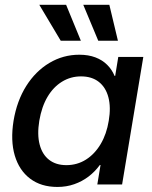

<svg xmlns="http://www.w3.org/2000/svg" viewBox="-20 -756 625 787"><path d="M215.3 10.3Q148.4 10.3 103.5 -23.7Q58.6 -57.6 40.5 -118.7Q22.5 -179.7 35.6 -261.2Q49.3 -342.8 87.6 -403.6Q126 -464.4 182.4 -498Q238.8 -531.7 305.2 -531.7Q342.3 -531.7 371.1 -520.8Q399.9 -509.8 419.4 -490.2Q439 -470.7 449.7 -444.8H452.1L464.8 -522.5H567.4L480.5 0H378.9L392.1 -79.6H389.2Q369.1 -52.2 342.8 -32.2Q316.4 -12.2 284.4 -1Q252.4 10.3 215.3 10.3ZM252 -79.1Q296.4 -79.1 332.3 -101.8Q368.2 -124.5 392.6 -165.5Q417 -206.5 425.8 -261.2Q435.1 -316.4 424.3 -357.2Q413.6 -397.9 385 -420.4Q356.4 -442.9 312 -442.9Q269.5 -442.9 234.1 -421.1Q198.7 -399.4 174.8 -359.1Q150.9 -318.8 141.1 -261.2Q131.8 -204.1 142.6 -163.3Q153.3 -122.6 181.4 -100.8Q209.5 -79.1 252 -79.1ZM382.8 -588.9 321.3 -736.3H428.2L463.4 -588.9ZM229 -588.9 141.1 -736.3H251L311.5 -588.9Z"/></svg>

Font: Inter 28pt Medium
Style: Italic
Weight: 500
Italic angle: -9.3988°
Designer: Rasmus Andersson
Foundry: rsms
Version: Version 4.001;git-66647c0bb